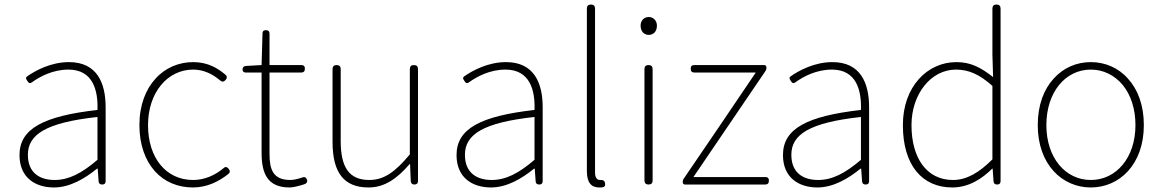

<svg xmlns="http://www.w3.org/2000/svg" viewBox="-20 -814 5125 847"><path d="M446 -255V-341C446 -448 408 -540 284 -540C205 -540 137 -503 101 -478C92 -472 94 -467 100 -458C106 -448 111 -444 121 -451C157 -477 214 -507 282 -507C391 -507 413 -414 410 -329C173 -302 66 -247 66 -130C66 -30 136 13 218 13C288 13 354 -26 408 -70H411L415 -14C416 -4 421 0 431 0C441 0 446 -5 446 -15V-170ZM410 -250V-203V-109C341 -50 284 -20 221 -20C157 -20 103 -50 103 -131C103 -220 181 -273 410 -298Z M663 -59C705 -12 764 13 831 13C893 13 945 -13 988 -47C996 -54 995 -61 989 -69C982 -78 974 -80 966 -72C930 -42 884 -20 832 -20C712 -20 633 -118 633 -262C633 -407 720 -507 832 -507C879 -507 918 -487 950 -460C959 -452 967 -452 975 -461C982 -469 983 -477 975 -484C941 -513 897 -540 832 -540C769 -540 709 -515 666 -467C623 -420 595 -351 595 -262C595 -175 621 -106 663 -59Z M1169 -314V-494H1247H1309C1320 -494 1325 -500 1325 -511C1325 -522 1320 -527 1309 -527H1169V-666C1169 -676 1163 -681 1153 -681C1143 -681 1138 -676 1138 -666L1134 -527L1064 -523C1055 -522 1050 -517 1050 -508C1050 -499 1055 -494 1064 -494H1134V-140C1134 -48 1160 13 1258 13C1272 13 1297 7 1322 -1C1332 -4 1338 -12 1334 -22C1330 -32 1323 -35 1313 -31C1296 -25 1276 -20 1261 -20C1184 -20 1169 -67 1169 -135Z M1788 -330V-133C1723 -55 1674 -20 1609 -20C1520 -20 1483 -76 1483 -192V-509C1483 -521 1477 -527 1465 -527C1453 -527 1447 -521 1447 -509V-188C1447 -51 1498 13 1606 13C1679 13 1734 -29 1787 -90H1789L1792 -15C1793 -5 1798 0 1808 0C1818 0 1824 -5 1824 -15V-263V-509C1824 -521 1818 -527 1806 -527C1794 -527 1788 -521 1788 -509Z M2374 -255V-341C2374 -448 2336 -540 2212 -540C2133 -540 2065 -503 2029 -478C2020 -472 2022 -467 2028 -458C2034 -448 2039 -444 2049 -451C2085 -477 2142 -507 2210 -507C2319 -507 2341 -414 2338 -329C2101 -302 1994 -247 1994 -130C1994 -30 2064 13 2146 13C2216 13 2282 -26 2336 -70H2339L2343 -14C2344 -4 2349 0 2359 0C2369 0 2374 -5 2374 -15V-170ZM2338 -250V-203V-109C2269 -50 2212 -20 2149 -20C2085 -20 2031 -50 2031 -131C2031 -220 2109 -273 2338 -298Z M2569 -426V-59C2569 -8 2589 13 2623 13C2630 13 2635 13 2639 12C2649 10 2651 3 2649 -7C2647 -17 2639 -21 2629 -20C2628 -20 2628 -20 2627 -20C2613 -20 2605 -31 2605 -53V-423V-776C2605 -788 2599 -794 2587 -794C2575 -794 2569 -788 2569 -776Z M2823 -263V-18C2823 -6 2829 0 2841 0C2853 0 2859 -6 2859 -18V-263V-509C2859 -521 2853 -527 2841 -527C2829 -527 2823 -521 2823 -509ZM2816 -671C2823 -664 2832 -660 2842 -660C2852 -660 2861 -664 2868 -671C2874 -678 2878 -688 2878 -701C2878 -723 2862 -739 2842 -739C2821 -739 2806 -723 2806 -701C2806 -688 2810 -678 2816 -671Z M3153 -256 2995 -24C2993 -21 2992 -17 2992 -13V-10C2992 -4 2996 0 3002 0H3182H3356C3367 0 3372 -6 3372 -17C3372 -28 3367 -33 3356 -33H3039L3357 -501C3360 -505 3361 -509 3361 -514V-517C3361 -523 3357 -527 3351 -527H3043C3032 -527 3027 -522 3027 -511C3027 -500 3032 -494 3043 -494H3314Z M3814 -255V-341C3814 -448 3776 -540 3652 -540C3573 -540 3505 -503 3469 -478C3460 -472 3462 -467 3468 -458C3474 -448 3479 -444 3489 -451C3525 -477 3582 -507 3650 -507C3759 -507 3781 -414 3778 -329C3541 -302 3434 -247 3434 -130C3434 -30 3504 13 3586 13C3656 13 3722 -26 3776 -70H3779L3783 -14C3784 -4 3789 0 3799 0C3809 0 3814 -5 3814 -15V-170ZM3778 -250V-203V-109C3709 -50 3652 -20 3589 -20C3525 -20 3471 -50 3471 -131C3471 -220 3549 -273 3778 -298Z M4394 -595V-776C4394 -788 4388 -794 4376 -794C4364 -794 4358 -788 4358 -776V-573L4361 -474C4307 -516 4263 -540 4199 -540C4071 -540 3963 -432 3963 -262C3963 -84 4049 13 4181 13C4254 13 4313 -26 4357 -70H4359L4363 -14C4364 -4 4369 0 4379 0C4389 0 4394 -5 4394 -15V-397ZM4358 -192V-111C4300 -53 4245 -20 4184 -20C4067 -20 4001 -118 4001 -262C4001 -398 4086 -507 4197 -507C4252 -507 4300 -487 4358 -435V-273Z M4628 -467C4585 -420 4558 -351 4558 -262C4558 -88 4666 13 4792 13C4918 13 5026 -88 5026 -262C5026 -351 4999 -420 4956 -467C4914 -515 4855 -540 4792 -540C4729 -540 4671 -515 4628 -467ZM4933 -439C4968 -396 4989 -335 4989 -262C4989 -118 4904 -20 4792 -20C4680 -20 4596 -118 4596 -262C4596 -335 4617 -396 4652 -439C4687 -482 4736 -507 4792 -507C4848 -507 4897 -482 4933 -439Z"/></svg>

Font: GenSenRounded2 TW EL
Style: Regular
Weight: 250
Version: Version 2.100;PS 2.1;hotconv 16.6.51;makeotf.lib2.5.65220 DE